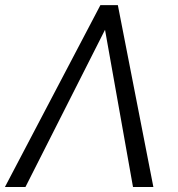

<svg xmlns="http://www.w3.org/2000/svg" viewBox="-30 -748 713 768"><path d="M502 0 390.1 -628.9 71.8 0H-10.3L371.6 -727.5H441.4L583.5 0Z"/></svg>

Font: Inter Display Light
Style: Italic
Weight: 300
Italic angle: -9.39999°
Designer: Rasmus Andersson
Foundry: rsms
Version: Version 4.000;git-a52131595